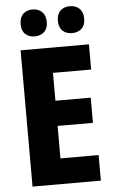

<svg xmlns="http://www.w3.org/2000/svg" viewBox="-61 -961 593 1002"><g transform="rotate(-5 235.5 -460.5)"><path d="M426 0H68V-714H426V-582H226V-436H411V-304H226V-134H426ZM80 -850Q80 -885 99 -903Q118 -921 148 -921Q179 -921 198 -902.5Q217 -884 217 -850Q217 -816 198 -798Q179 -780 148 -780Q118 -780 99 -797.5Q80 -815 80 -850ZM275 -850Q275 -885 294 -903Q313 -921 344 -921Q375 -921 394 -902.5Q413 -884 413 -850Q413 -816 394 -798Q375 -780 344 -780Q313 -780 294 -798Q275 -816 275 -850Z"/></g></svg>

Font: Noto Sans Condensed ExtraBold
Style: Regular
Weight: 800
Width: 3
Designer: Monotype Design Team
Foundry: Monotype Imaging Inc.
Version: Version 2.013; ttfautohint (v1.8.4.7-5d5b)